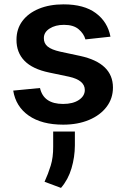

<svg xmlns="http://www.w3.org/2000/svg" viewBox="-20 -573 589 899"><path d="M497.2 -401.3 380 -388.5Q372.5 -415.5 348.2 -436.1Q323.9 -456.7 279.5 -456.7Q239.3 -456.7 212.2 -439.3Q185 -421.9 185.4 -394.2Q185 -370.4 202.9 -355.3Q220.9 -340.2 262.4 -331L355.5 -311.1Q508.5 -277.7 508.9 -163.4Q508.9 -111.9 479 -72.6Q449.2 -33.4 396.7 -11.4Q344.1 10.7 275.9 10.7Q175.4 10.7 114.7 -31.6Q54 -73.9 41.9 -148.8L167.3 -160.9Q183.9 -86.3 275.6 -86.3Q321.4 -86.3 349.3 -104.9Q377.1 -123.6 377.1 -151.6Q377.1 -197.4 303.6 -213.8L210.6 -233.3Q132.1 -249.6 94.5 -288.5Q56.8 -327.4 57.2 -387.1Q57.2 -437.5 84.9 -474.6Q112.6 -511.7 162.3 -532.1Q212 -552.6 277.7 -552.6Q373.6 -552.6 428.8 -511.5Q484 -470.5 497.2 -401.3ZM330.6 43V108Q330.3 162.6 314.8 215Q299.4 267.4 265.6 306.8L188.6 278.1Q205.6 241.1 217.5 202.4Q229.4 163.7 229 114V43Z"/></svg>

Font: Inter UI Semi Bold
Style: Regular
Weight: 600
Designer: Rasmus Andersson
Foundry: rsms
Version: 3.2;8d6f07862